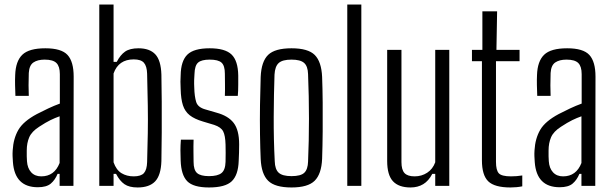

<svg xmlns="http://www.w3.org/2000/svg" viewBox="-20 -820 2704 847"><path d="M147 6Q45 6 37 -105Q36 -119 35.5 -131Q35 -143 36 -157Q39 -209 61 -247Q83 -285 143 -317Q166 -329 192.5 -341.5Q219 -354 244 -363V-493Q244 -527 229 -542Q214 -557 177 -557Q146 -557 127.5 -544.5Q109 -532 107 -498Q106 -473 106 -443.5Q106 -414 107 -397H48Q47 -422 46.5 -445Q46 -468 47 -489Q49 -550 78.5 -578.5Q108 -607 180 -607Q251 -607 278 -577.5Q305 -548 305 -482L304 0H243V-53H234Q223 -26 204 -10Q185 6 147 6ZM162 -42Q220 -42 243 -101V-307Q223 -300 202.5 -290Q182 -280 153 -261Q120 -240 109 -214.5Q98 -189 98 -156Q98 -142 98 -130.5Q98 -119 99 -109Q101 -78 117.5 -60Q134 -42 162 -42Z M692 -491Q693 -438 693.5 -371.5Q694 -305 693.5 -236Q693 -167 692 -109Q690 -47 664.5 -20Q639 7 587 7Q550 7 529 -7.5Q508 -22 492 -53H481V0H418V-800H481V-547H495Q511 -578 532 -592.5Q553 -607 591 -607Q640 -607 665 -580.5Q690 -554 692 -491ZM629 -105Q631 -174 632 -233Q633 -292 632 -354Q631 -416 629 -495Q628 -528 615 -543Q602 -558 570 -558Q503 -558 481 -496V-104Q493 -70 516 -56Q539 -42 570 -42Q602 -42 615 -56.5Q628 -71 629 -105Z M902 7Q833 7 806 -20.5Q779 -48 777 -112Q776 -135 776 -156.5Q776 -178 778 -204H834Q833 -173 833.5 -148.5Q834 -124 834 -106Q834 -70 849.5 -56.5Q865 -43 902 -43Q940 -43 957 -56.5Q974 -70 975 -106Q976 -148 975 -182Q974 -222 964.5 -240.5Q955 -259 925 -269L875 -284Q838 -295 817 -311.5Q796 -328 787 -355.5Q778 -383 777 -427Q776 -447 776 -459.5Q776 -472 777 -488Q778 -551 806.5 -579Q835 -607 905 -607Q973 -607 1001.5 -579.5Q1030 -552 1031 -487Q1031 -476 1031 -447Q1031 -418 1029 -397H972Q973 -423 972.5 -450Q972 -477 972 -495Q972 -530 957.5 -543.5Q943 -557 905 -557Q869 -557 854 -544Q839 -531 838 -494Q837 -483 836.5 -466.5Q836 -450 837 -433Q838 -394 845.5 -370Q853 -346 887 -337L935 -323Q987 -309 1011 -277.5Q1035 -246 1035 -183Q1035 -162 1034.5 -147Q1034 -132 1033 -110Q1031 -48 1002.5 -20.5Q974 7 902 7Z M1266 7Q1193 7 1163 -22.5Q1133 -52 1130 -119Q1128 -163 1127 -226.5Q1126 -290 1127 -357Q1128 -424 1130 -481Q1133 -549 1163 -578Q1193 -607 1266 -607Q1339 -607 1368.5 -577.5Q1398 -548 1401 -481Q1403 -430 1403.5 -367.5Q1404 -305 1403.5 -240.5Q1403 -176 1401 -119Q1398 -52 1368 -22.5Q1338 7 1266 7ZM1266 -43Q1307 -43 1322.5 -58Q1338 -73 1339 -107Q1343 -198 1343 -296.5Q1343 -395 1339 -493Q1338 -528 1321.5 -542.5Q1305 -557 1266 -557Q1226 -557 1209.5 -542Q1193 -527 1191 -491Q1188 -406 1187.5 -305.5Q1187 -205 1192 -109Q1193 -73 1209.5 -58Q1226 -43 1266 -43Z M1512 0V-800H1574V0Z M1791 7Q1739 7 1713.5 -20.5Q1688 -48 1688 -110V-600H1751V-105Q1751 -71 1764.5 -56.5Q1778 -42 1809 -42Q1840 -42 1864.5 -58Q1889 -74 1900 -104V-600H1962V0H1900V-53H1887Q1871 -22 1847 -7.5Q1823 7 1791 7Z M2232 7Q2162 7 2134 -20Q2106 -47 2106 -113V-550H2062V-600H2108V-770H2173L2170 -600H2272V-550H2168V-106Q2168 -69 2180.5 -55.5Q2193 -42 2234 -42Q2249 -42 2259.5 -43Q2270 -44 2284 -46V2Q2259 7 2232 7Z M2449 6Q2347 6 2339 -105Q2338 -119 2337.5 -131Q2337 -143 2338 -157Q2341 -209 2363 -247Q2385 -285 2445 -317Q2468 -329 2494.5 -341.5Q2521 -354 2546 -363V-493Q2546 -527 2531 -542Q2516 -557 2479 -557Q2448 -557 2429.5 -544.5Q2411 -532 2409 -498Q2408 -473 2408 -443.5Q2408 -414 2409 -397H2350Q2349 -422 2348.5 -445Q2348 -468 2349 -489Q2351 -550 2380.5 -578.5Q2410 -607 2482 -607Q2553 -607 2580 -577.5Q2607 -548 2607 -482L2606 0H2545V-53H2536Q2525 -26 2506 -10Q2487 6 2449 6ZM2464 -42Q2522 -42 2545 -101V-307Q2525 -300 2504.5 -290Q2484 -280 2455 -261Q2422 -240 2411 -214.5Q2400 -189 2400 -156Q2400 -142 2400 -130.5Q2400 -119 2401 -109Q2403 -78 2419.5 -60Q2436 -42 2464 -42Z"/></svg>

Font: Big Shoulders Text Light
Style: Regular
Weight: 300
Designer: Patric King
Foundry: XO Type Co
Version: Version 1.000; ttfautohint (v1.8.2)